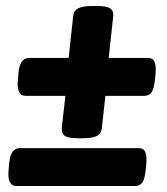

<svg xmlns="http://www.w3.org/2000/svg" viewBox="-20 -623 560 643"><path d="M243 -160Q209 -160 197 -168Q185 -176 187 -196L199 -302H66Q34 -302 40 -358L42 -379Q46 -429 78 -429H210L225 -569Q227 -588 242.5 -595.5Q258 -603 289 -603H303Q337 -603 349 -595Q361 -587 359 -567L344 -429H475Q492 -429 497.5 -416Q503 -403 501 -377L499 -356Q496 -327 488 -314.5Q480 -302 463 -302H333L321 -194Q319 -175 304 -167.5Q289 -160 257 -160ZM35 0Q3 0 9 -56L11 -77Q15 -127 47 -127H444Q461 -127 466.5 -114Q472 -101 470 -75L468 -54Q465 -25 457 -12.5Q449 0 432 0Z"/></svg>

Font: Asap Condensed Condensed Black
Style: Italic
Weight: 900
Width: 3
Italic angle: -6°
Designer: Pablo Cosgaya
Foundry: Omnibus-Type
Version: Version 3.001; ttfautohint (v1.8.4.7-5d5b)